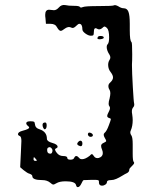

<svg xmlns="http://www.w3.org/2000/svg" viewBox="-20 -685 625 790"><path d="M128 -30Q122 -38 120 -38Q118 -38 118 -30Q118 -23 126 -23Q131 -23 131.5 -24.5Q132 -26 128 -30ZM195 -60Q198 -68 192 -75Q186 -82 179 -78Q174 -76 174 -68Q174 -54 184 -53Q193 -51 195 -60ZM222 -654Q233 -667 249 -664Q261 -661 285 -661Q307 -661 309 -656Q312 -652 321 -656Q331 -660 386 -660Q444 -660 449 -663Q454 -666 467 -659Q479 -651 489 -651Q503 -651 508.5 -636.5Q514 -622 514 -587V-567V-560Q514 -517 521 -512Q524 -510 524 -462Q524 -433 523 -421V-415Q523 -389 526.5 -327Q530 -265 532 -259Q534 -249 527 -242Q520 -233 524 -214Q526 -200 526 -191Q526 -166 518 -148Q513 -138 521 -127Q526 -119 526 -91V-71V-52Q526 -24 530 -19Q532 -17 532 -15Q532 -10 522 -1Q512 8 512 13Q512 23 501 28Q496 30 483 38Q470 46 458.5 51Q447 56 437 56Q420 56 420 64Q420 70 413.5 74.5Q407 79 400 79Q387 79 387 65Q388 59 385 57Q382 55 371 55H358Q351 55 343 55.5Q335 56 330 56H325Q321 56 315 70Q308 85 300 85Q295 85 293 77Q290 61 250 61Q225 61 212 69Q202 75 198.5 74.5Q195 74 187 67Q174 56 154 56Q113 56 113 40Q113 34 102 30Q93 28 77 15L63 3L66 -59Q68 -103 68 -105Q68 -122 62 -125Q54 -128 54 -133Q54 -142 73 -147Q100 -154 100 -160Q100 -163 96 -166Q88 -172 88 -178Q88 -186 105 -186Q117 -186 120 -184Q123 -182 124 -173Q125 -158 143 -153Q173 -143 173 -114Q173 -103 195 -97Q217 -91 217 -81Q217 -77 210 -74Q202 -71 213 -57Q223 -43 240 -43Q257 -43 257 -35Q257 -28 270 -28Q282 -28 285 -35Q292 -51 306 -35Q309 -30 318 -30Q331 -30 349 -44Q353 -48 354.5 -49.5Q356 -51 358.5 -50.5Q361 -50 362 -48.5Q363 -47 366 -43Q373 -32 386 -35Q403 -40 403 -55Q403 -62 400 -69Q396 -78 396 -85Q396 -93 408 -98Q417 -102 417 -105Q417 -108 411 -118Q403 -132 410 -138Q419 -145 428 -170Q436 -191 436 -194Q436 -198 430 -199Q421 -202 421 -208Q421 -213 428 -226Q436 -241 430 -248Q427 -251 427 -258Q427 -267 431 -280Q434 -294 434 -301Q434 -309 431 -315Q426 -322 426 -331Q426 -339 433 -345Q445 -356 445 -366Q445 -375 437 -386Q425 -400 425 -418Q425 -430 431 -439Q437 -448 431 -459Q419 -477 419 -492Q419 -499 423 -503Q429 -509 429 -531Q429 -561 420 -570Q413 -576 410 -576Q407 -576 400 -569Q390 -561 381 -566Q373 -571 369.5 -567.5Q366 -564 366 -551Q366 -543 364 -540.5Q362 -538 354 -538Q344 -538 331.5 -547Q319 -556 319 -564Q319 -587 306 -587Q302 -587 293.5 -578.5Q285 -570 279 -570Q276 -570 272 -572Q261 -577 248 -568Q235 -558 230 -558Q223 -558 215 -572Q208 -587 188 -587H169L167 -611Q166 -616 166 -624Q166 -645 182 -645Q188 -645 192 -644Q196 -643 202 -643Q212 -643 222 -654ZM381 -527Q381 -537 393 -537Q407 -537 407 -530Q407 -527 400.5 -525Q394 -523 387.5 -523.5Q381 -524 381 -527ZM165 -153H164Q161 -153 158 -159Q155 -165 155 -171Q155 -181 166 -181Q172 -181 172 -169Q172 -156 165 -153ZM356 -137Q361 -134 362 -130.5Q363 -127 360.5 -124.5Q358 -122 353 -122Q347 -122 343.5 -127Q340 -132 343 -137Q346 -142 356 -137ZM301 -100Q305 -105 309 -106Q313 -107 316 -104Q319 -101 319 -95Q319 -77 302 -87Q294 -92 301 -100Z"/></svg>

Font: Senatorium Sm3
Style: Regular
Weight: 400
Designer: crossinguard
Version: Version 001.006